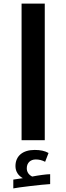

<svg xmlns="http://www.w3.org/2000/svg" viewBox="-20 -780 369 1068"><path d="M100 -760V0H229V-760ZM54 219V268C75 263 217 246 259 244V189C239 189 195 195 159 202C139 192 129 176 129 156C129 125 150 107 179 107C197 107 214 111 231 120L250 71C229 59 204 54 173 54C106 54 66 88 66 144C66 175 83 198 107 211Z"/></svg>

Font: Noto Kufi Arabic SemiBold
Style: Regular
Weight: 600
Designer: Monotype Design Team, David Williams, Khaled Hosny
Foundry: Google LLC
Version: Version 2.109